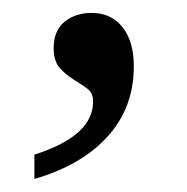

<svg xmlns="http://www.w3.org/2000/svg" viewBox="-20 -123 290 297"><path d="M187 -20.5Q187 43.5 146.5 88.1Q106 132.8 33.2 153.8V116.2Q124 87.4 124 34.2Q124 20.5 114.5 13.7Q105 6.8 93.5 -0.2Q82 -7.3 72.5 -17.8Q63 -28.3 63 -48.8Q63 -75.2 79.6 -89.1Q96.2 -103 122.1 -103Q151.9 -103 169.4 -81.1Q187 -59.1 187 -20.5Z"/></svg>

Font: Liberation Serif
Style: Italic
Weight: 400
Italic angle: -16.333°
Designer: Steve Matteson
Foundry: Ascender Corporation
Version: Version 2.1.5